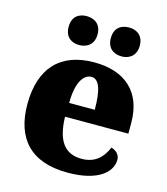

<svg xmlns="http://www.w3.org/2000/svg" viewBox="-114 -851 826 949"><g transform="rotate(15 299.0 -376.0)"><path d="M430 -614C465 -614 503 -634 503 -688C503 -743 465 -762 430 -762C391 -762 355 -743 355 -688C355 -634 391 -614 430 -614ZM212 -614C249 -614 287 -634 287 -688C287 -743 249 -762 212 -762C175 -762 139 -743 139 -688C139 -634 175 -614 212 -614ZM320 10C481 10 542 -55 542 -115C542 -141 523 -159 498 -166C476 -113 438 -74 370 -74C284 -74 240 -129 237 -254H561V-309C561 -468 465 -551 308 -551C138 -551 41 -454 41 -266C41 -91 131 10 320 10ZM370 -325H239C239 -425 270 -478 313 -478C353 -478 370 -424 370 -325Z"/></g></svg>

Font: Noto Serif Lao Black
Style: Regular
Weight: 900
Designer: Monotype Design Team
Foundry: Monotype Imaging Inc.
Version: Version 2.003